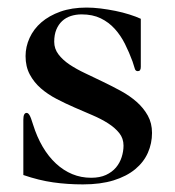

<svg xmlns="http://www.w3.org/2000/svg" viewBox="-20 -482 466 510"><path d="M47.9 -333Q47.9 -357.9 58.6 -381.3Q69.3 -404.8 89.8 -422.6Q110.4 -440.4 140.6 -451.2Q170.9 -461.9 210 -461.9Q227.1 -461.9 247.1 -459.5Q267.1 -457 286.4 -453.1Q305.7 -449.2 323.5 -443.6Q341.3 -438 354 -432.1V-304.2Q354 -293 346.2 -293Q339.8 -293 338.1 -299.6Q336.4 -306.2 332 -318.8Q323.2 -342.8 312 -365.2Q300.8 -387.7 284.9 -405.3Q269 -422.9 247.6 -433.3Q226.1 -443.8 196.8 -443.8Q181.6 -443.8 168.2 -439.5Q154.8 -435.1 145 -426Q135.3 -417 129.6 -403.3Q124 -389.6 124 -371.1Q124 -352.5 135.3 -337.6Q146.5 -322.8 164.8 -310.5Q183.1 -298.3 206.3 -287.4Q229.5 -276.4 253.9 -264.6Q278.3 -252.9 301.5 -240.2Q324.7 -227.5 343 -211.4Q361.3 -195.3 372.6 -175Q383.8 -154.8 383.8 -128.9Q383.8 -101.1 372.8 -76.2Q361.8 -51.3 339.1 -32.5Q316.4 -13.7 281.7 -2.9Q247.1 7.8 200.2 7.8Q158.7 7.8 121.1 2.4Q83.5 -2.9 42 -17.1V-164.1Q42 -182.1 50.8 -182.1Q54.7 -182.1 58.3 -176.3Q62 -170.4 67.9 -150.9Q78.1 -118.2 93.5 -92Q108.9 -65.9 128.7 -47.6Q148.4 -29.3 171.9 -19.5Q195.3 -9.8 222.2 -9.8Q245.1 -9.8 261.5 -17.3Q277.8 -24.9 288.1 -37.1Q298.3 -49.3 303.2 -64.7Q308.1 -80.1 308.1 -95.2Q308.1 -114.3 296.9 -128.4Q285.6 -142.6 267.3 -154.3Q249 -166 225.6 -176Q202.1 -186 178 -196.5Q153.8 -207 130.4 -219.2Q106.9 -231.4 88.6 -247.3Q70.3 -263.2 59.1 -284.2Q47.9 -305.2 47.9 -333Z"/></svg>

Font: XB Zar
Style: Regular
Weight: 400
Designer: Behnam
Foundry: Irmug
Version: Version 8.005 2009